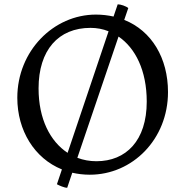

<svg xmlns="http://www.w3.org/2000/svg" viewBox="-20 -805 873 904"><path d="M248 62.5C259.8 68.8 282.7 79.1 296.4 79.1L320.3 8.3C346.2 14.2 374 17.6 402.8 17.6C604 17.6 771 -149.4 771 -371.6C771 -530.8 694.8 -659.7 564.9 -711.4L584 -767.1C573.7 -775.9 548.3 -784.7 534.2 -784.7L514.6 -727.1C488.8 -732.9 460.9 -736.3 431.6 -736.3C231.9 -736.3 61.5 -564.9 61.5 -344.7C61.5 -190.4 142.1 -59.6 271.5 -7.3ZM298.3 -85.4C216.3 -139.2 161.6 -244.6 161.6 -388.7C161.6 -569.3 254.9 -673.8 406.2 -673.8C436 -673.8 464.4 -668.5 491.2 -657.7ZM344.2 -62 538.1 -632.8C617.2 -579.1 670.9 -473.1 670.9 -326.7C670.9 -142.6 573.2 -45.9 434.1 -45.9C402.3 -45.9 372.6 -51.3 344.2 -62Z"/></svg>

Font: Trykker
Style: Regular
Weight: 400
Designer: Magnus Gaarde
Foundry: Magnus Gaarde
Version: Version 1.001